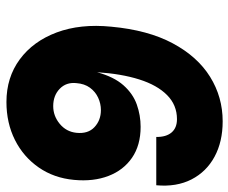

<svg xmlns="http://www.w3.org/2000/svg" viewBox="-80 -648 745 626"><g transform="rotate(90 293.0 -335.5)"><path d="M313 16.5Q233 16.5 174 -27Q115 -70.5 86.2 -147.5Q57.5 -224.5 67.5 -325Q78.5 -445 121.8 -525.8Q165 -606.5 231 -647.5Q297 -688.5 376 -688.5Q442.5 -688.5 491.5 -662Q540.5 -635.5 565.5 -586.8Q590.5 -538 584.5 -472H427Q427.5 -504 412.5 -521.8Q397.5 -539.5 369 -539.5Q323 -539.5 290.5 -507.2Q258 -475 239.5 -416.5Q221 -358 216 -279Q231 -334 258.5 -365Q286 -396 321.2 -408.5Q356.5 -421 394 -421Q454 -421 494.8 -393Q535.5 -365 554.2 -316Q573 -267 567 -204Q561 -138.5 526.5 -88.8Q492 -39 436.8 -11.2Q381.5 16.5 313 16.5ZM326.5 -136Q358.5 -136 384.2 -157.2Q410 -178.5 413.5 -211.5Q417.5 -249.5 395 -270.5Q372.5 -291.5 339.5 -291.5Q318.5 -291.5 299 -282.5Q279.5 -273.5 266.5 -255.8Q253.5 -238 251.5 -211.5Q248 -178.5 270 -157.2Q292 -136 326.5 -136Z"/></g></svg>

Font: Karla ExtraBold
Style: Italic
Weight: 800
Italic angle: -8°
Designer: Jonathan Pinhorn
Version: Version 2.004;gftools[0.9.33]